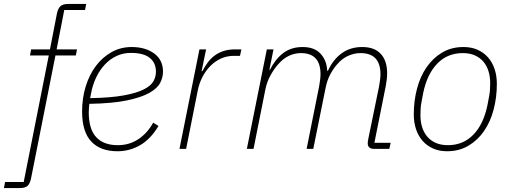

<svg xmlns="http://www.w3.org/2000/svg" viewBox="-85 -760 2613 980"><path d="M74 148Q69 175 57 187.5Q45 200 15 200H-65L-59 169H36L164 -477H68L74 -508H170L205 -688Q210 -715 222.5 -727.5Q235 -740 265 -740H355L349 -709H243L204 -508H308L302 -477H198Z M515 12Q427 12 380.5 -38Q334 -88 334 -191Q334 -259 352.5 -319Q371 -379 404.5 -423.5Q438 -468 484.5 -494Q531 -520 587 -520Q657 -520 702 -487Q747 -454 747 -394Q747 -365 732.5 -337Q718 -309 677.5 -286Q637 -263 563 -247.5Q489 -232 371 -230Q370 -222 369 -208.5Q368 -195 368 -187Q368 -101 406 -60Q444 -19 516 -19Q575 -19 621 -49.5Q667 -80 697 -134L724 -117Q683 -49 629.5 -18.5Q576 12 515 12ZM583 -490Q544 -490 510.5 -474.5Q477 -459 450.5 -431Q424 -403 405.5 -364Q387 -325 379 -279L375 -259Q481 -261 546.5 -273Q612 -285 648.5 -303.5Q685 -322 698 -345Q711 -368 711 -394Q711 -439 679.5 -464.5Q648 -490 583 -490Z M831 0 933 -508H967L944 -397H948Q960 -420 975 -440.5Q990 -461 1010 -476Q1030 -491 1056 -499.5Q1082 -508 1116 -508H1147L1140 -475H1110Q1073 -475 1042.5 -461Q1012 -447 988 -422.5Q964 -398 947.5 -365.5Q931 -333 924 -296L865 0Z M1175 0 1277 -508H1311L1290 -404H1293Q1320 -458 1360.5 -489Q1401 -520 1460 -520Q1520 -520 1551.5 -485.5Q1583 -451 1585 -399H1589Q1615 -456 1659 -488Q1703 -520 1764 -520Q1826 -520 1858.5 -485Q1891 -450 1891 -386Q1891 -371 1889 -354Q1887 -337 1884 -321L1826 -31H1909L1902 0H1826Q1792 0 1792 -28Q1792 -38 1795 -52L1850 -320Q1853 -336 1855 -353Q1857 -370 1857 -381Q1857 -489 1755 -489Q1724 -489 1693 -475.5Q1662 -462 1636 -432Q1616 -409 1600.5 -380Q1585 -351 1577 -312L1514 0H1480L1544 -320Q1547 -336 1549 -353Q1551 -370 1551 -381Q1551 -489 1451 -489Q1420 -489 1390.5 -475.5Q1361 -462 1335 -432Q1315 -410 1296.5 -377Q1278 -344 1270 -306L1209 0Z M2197 12Q2157 12 2125.5 -2Q2094 -16 2072 -41Q2050 -66 2038.5 -100.5Q2027 -135 2027 -176Q2027 -245 2043.5 -307.5Q2060 -370 2092.5 -417Q2125 -464 2172 -492Q2219 -520 2281 -520Q2321 -520 2352.5 -506Q2384 -492 2406 -467Q2428 -442 2439.5 -407.5Q2451 -373 2451 -332Q2451 -263 2434.5 -200.5Q2418 -138 2385.5 -91Q2353 -44 2305.5 -16Q2258 12 2197 12ZM2201 -19Q2279 -19 2331 -72.5Q2383 -126 2403 -223L2412 -271Q2415 -287 2416 -303Q2417 -319 2417 -337Q2417 -368 2408.5 -396Q2400 -424 2383 -444.5Q2366 -465 2339.5 -477Q2313 -489 2277 -489Q2199 -489 2147 -435.5Q2095 -382 2075 -285L2066 -237Q2063 -221 2062 -205Q2061 -189 2061 -171Q2061 -139 2069.5 -111.5Q2078 -84 2095 -63.5Q2112 -43 2138.5 -31Q2165 -19 2201 -19Z"/></svg>

Font: IBM Plex Sans ExtLt
Style: Italic
Weight: 200
Italic angle: -11°
Designer: Mike Abbink, Paul van der Laan, Pieter van Rosmalen
Foundry: Bold Monday
Version: Version 3.005